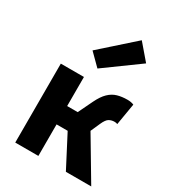

<svg xmlns="http://www.w3.org/2000/svg" viewBox="-197 -936 943 1045"><g transform="rotate(30 274.0 -413.5)"><path d="M64.7 0V-496.1H210V-313.4H276.1L319.9 -404.1Q340.5 -446.5 363.6 -468.7Q386.7 -491 414.8 -499.2Q442.8 -507.4 478.3 -507.4Q501 -507.4 518 -500.1L495.2 -364.7Q491.2 -366.7 486.2 -367.5Q481.3 -368.3 476.3 -368.3Q458.1 -368.3 443.1 -359.8Q428 -351.4 413.5 -318.7L387.5 -260.2L542.2 0H382.9L279.8 -198.1H210V0ZM250.5 -572.7 178.1 -644.7 382.7 -826.7 466.1 -729.3Z"/></g></svg>

Font: Source Sans 3 Variable
Style: Regular
Weight: 200
Designer: Paul D. Hunt
Foundry: Adobe Systems Incorporated
Version: Version 3.026